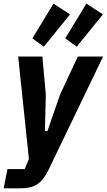

<svg xmlns="http://www.w3.org/2000/svg" viewBox="-50 -836 587 1056"><path d="M280 -315 378 -525H517L217 98Q189 155 155 177.5Q121 200 57 200H-30L-9 94H86L109 38L50 -525H183L202 -315L197 -115H211ZM335 -757 191 -579 128 -625 244 -816ZM516 -757 372 -579 309 -625 425 -816Z"/></svg>

Font: IBM Plex Sans Condensed
Style: Bold Italic
Weight: 700
Width: 3
Italic angle: -11.31°
Designer: Mike Abbink, Paul van der Laan, Pieter van Rosmalen
Foundry: Bold Monday
Version: Version 3.201